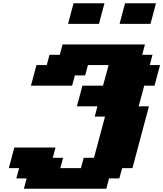

<svg xmlns="http://www.w3.org/2000/svg" viewBox="-20 -1145 991 1165"><path d="M125 0H625L641.6 -62.5H704.1L721.2 -125H783.7Q800.8 -187.5 833.7 -312.5Q866.7 -437.5 883.8 -500H821.3Q827.1 -520.5 838.4 -562.3Q849.6 -604 855 -625H917.5Q922.9 -645.5 934.1 -687.3Q945.3 -729 951.2 -750H888.7L905.3 -812.5H842.8L859.4 -875H359.4L342.8 -812.5H280.3L263.7 -750H201.2Q195.8 -729.5 184.6 -687.7Q173.3 -646 167.5 -625H417.5L434.1 -687.5H496.6L513.7 -750H638.7Q633.3 -729.5 622.1 -687.5Q610.8 -645.5 605 -625H480Q474.6 -604 463.4 -562.3Q452.1 -520.5 446.3 -500H571.3L554.7 -437.5H617.2Q606 -396 583.7 -312.5Q561.5 -229 550.3 -187.5H487.8L471.2 -125H346.2L362.8 -187.5H300.3L316.9 -250H66.9Q61.5 -229 50.3 -187.3Q39.1 -145.5 33.7 -125H96.2L79.1 -62.5H141.6ZM705.6 -1000H893.1Q898.9 -1020.5 909.9 -1062.5Q920.9 -1104.5 926.3 -1125H738.8Q732.9 -1104 721.9 -1062.3Q710.9 -1020.5 705.6 -1000ZM393.1 -1000H580.6Q585.9 -1020.5 596.9 -1062.3Q607.9 -1104 613.8 -1125H426.3Q420.4 -1104 409.4 -1062.3Q398.4 -1020.5 393.1 -1000Z"/></svg>

Font: Faithful 32x
Style: BoldOblique
Weight: 400
Foundry: Faithful Resource Pack
Version: Version 1.0; January 27, 2023